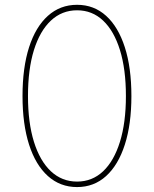

<svg xmlns="http://www.w3.org/2000/svg" viewBox="-20 -757 631 787"><path d="M295.9 9.8Q226.6 9.8 176.3 -35.4Q126 -80.6 99.1 -164.3Q72.3 -248 72.3 -363.3Q72.3 -479.5 99.1 -563.2Q126 -647 176.3 -692.1Q226.6 -737.3 295.9 -737.3Q365.2 -737.3 415 -692.1Q464.8 -647 491.7 -563.2Q518.6 -479.5 518.6 -363.3Q518.6 -248 491.7 -164.3Q464.8 -80.6 415 -35.4Q365.2 9.8 295.9 9.8ZM295.9 -12.7Q357.9 -12.7 402.6 -54.9Q447.3 -97.2 471.7 -175.8Q496.1 -254.4 496.1 -363.3Q496.1 -473.1 471.7 -551.8Q447.3 -630.4 402.6 -672.6Q357.9 -714.8 295.9 -714.8Q233.9 -714.8 188.7 -672.6Q143.6 -630.4 119.1 -551.8Q94.7 -473.1 94.7 -363.3Q94.7 -254.4 119.1 -175.8Q143.6 -97.2 188.7 -54.9Q233.9 -12.7 295.9 -12.7Z"/></svg>

Font: Inter Thin
Style: Regular
Weight: 250
Designer: Rasmus Andersson
Foundry: rsms
Version: Version 4.001;git-66647c0bb